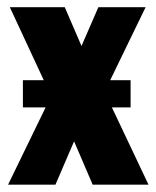

<svg xmlns="http://www.w3.org/2000/svg" viewBox="-20 -504 426 524"><path d="M42.5 -210.9H336.4V-285.2H42.5ZM2 0H131.3L216.8 -198.7L241.2 -203.6L377.4 -484.4H248.5L163.6 -289.1L140.1 -284.2ZM6.8 -484.4 138.2 -201.7 147.9 -198.2 232.9 0H385.3L249.5 -286.6L240.7 -290L156.7 -484.4Z"/></svg>

Font: Roboto Flex
Style: wght 700 wdth 25 opsz 34 GRAD 0.00 slnt 0.00 XTRA 468 XOPQ 96 YOPQ 79 YTLC 514 YTUC 712 YTAS 750 YTDE -203.00 YTFI 738
Weight: 700
Width: 1
Designer: Berlow after Robertson
Foundry: Google
Version: Version 3.100